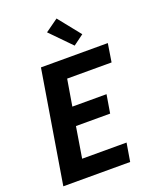

<svg xmlns="http://www.w3.org/2000/svg" viewBox="-176 -1084 952 1182"><g transform="rotate(-20 300.0 -492.5)"><path d="M29 0 150 -735H588L569 -615H278L249 -442H473L453 -322H229L196 -120H487L467 0ZM391 -790 259 -925 343 -985 459 -840Z"/></g></svg>

Font: Iosevka Aile Heavy
Style: Italic
Weight: 900
Italic angle: -9°
Designer: Belleve Invis
Foundry: Belleve Invis
Version: Version 31.1.0; ttfautohint (v1.8.4)